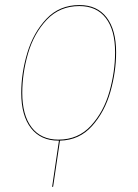

<svg xmlns="http://www.w3.org/2000/svg" viewBox="-20 -547 544 759"><path d="M217 9 190 191 186 192 213 9H211Q141 9 102.5 -40.5Q64 -90 64 -180Q64 -258 88 -338Q112 -418 163.5 -472.5Q215 -527 294 -527Q364 -527 401.5 -478Q439 -429 439 -340Q439 -264 416.5 -184.5Q394 -105 344 -49Q294 7 217 9ZM435 -340Q435 -428 398.5 -475.5Q362 -523 294 -523Q216 -523 165 -469Q114 -415 91 -336Q68 -257 68 -180Q68 -92 105 -43.5Q142 5 211 5Q289 5 339.5 -50Q390 -105 412.5 -184.5Q435 -264 435 -340Z"/></svg>

Font: Fira Sans Condensed Four
Style: Italic
Weight: 100
Width: 3
Italic angle: -8°
Designer: bBox Type GmbH & Carrois Corporate GbR & Edenspiekermann AG
Foundry: bBox Type GmbH & Carrois Corporate GbR & Edenspiekermann AG
Version: Version 4.301